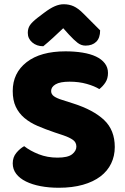

<svg xmlns="http://www.w3.org/2000/svg" viewBox="-20 -867 591 905"><path d="M251 -124Q300 -124 320 -140Q340 -156 340 -176Q340 -196 324 -207.5Q308 -219 279 -229L237 -243Q193 -258 157 -273.5Q121 -289 95 -311Q69 -333 54.5 -363.5Q40 -394 40 -438Q40 -523 105.5 -574Q171 -625 289 -625Q332 -625 369 -619Q406 -613 432.5 -600.5Q459 -588 474 -568.5Q489 -549 489 -523Q489 -497 477 -478.5Q465 -460 448 -447Q426 -461 389 -471.5Q352 -482 308 -482Q263 -482 242 -469.5Q221 -457 221 -438Q221 -423 234 -413.5Q247 -404 273 -396L326 -379Q420 -349 470.5 -301.5Q521 -254 521 -174Q521 -132 504 -96.5Q487 -61 453.5 -35.5Q420 -10 370.5 4Q321 18 257 18Q211 18 171.5 10.5Q132 3 102.5 -11.5Q73 -26 56.5 -47.5Q40 -69 40 -97Q40 -126 57 -146.5Q74 -167 94 -178Q122 -156 162.5 -140Q203 -124 251 -124ZM278 -734Q254 -711 230 -689Q206 -667 184 -649Q153 -649 132 -667Q111 -685 111 -712Q111 -733 121 -748Q131 -763 158 -784L187 -806Q216 -828 238 -837.5Q260 -847 280 -847Q306 -847 327 -837.5Q348 -828 371 -805L452 -724Q452 -688 433.5 -670Q415 -652 383 -652Q363 -652 346 -665Q329 -678 305 -704Z"/></svg>

Font: Baloo Chettan 2 ExtraBold
Style: Regular
Weight: 800
Designer: Maithili Shingre, Unnati Kotecha and Ek Type
Foundry: Ek Type
Version: Version 1.640;hotconv 1.0.111;makeotfexe 2.5.65597; ttfautoh